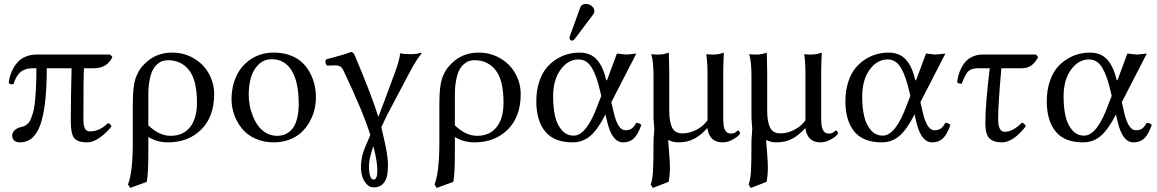

<svg xmlns="http://www.w3.org/2000/svg" viewBox="-20 -702 5786 960"><path d="M530.8 -429.2 542 -417Q515.6 -360.8 450.2 -360.8H399.9Q397 -324.7 397 -106Q397 -74.2 404.5 -59.6Q412.1 -44.9 429.2 -44.9Q478 -44.9 519 -85.9Q532.7 -84.5 537.1 -69.8Q515.6 -41 481.2 -15.6Q446.8 9.8 415 9.8Q367.7 9.8 350.8 -12Q334 -33.7 334 -91.8Q334 -207 337.9 -360.8H213.9Q213.9 -173.3 182.9 -81.8Q151.9 9.8 80.1 9.8Q62.5 9.8 51.8 1.5Q41 -6.8 41 -23.9Q41 -38.1 52 -49.6Q63 -61 82 -65.9Q93.3 -68.4 99.9 -70.8Q106.4 -73.2 116.2 -81.1Q126 -88.9 131.3 -100.6Q136.7 -112.3 143.6 -133.8Q150.4 -155.3 153.8 -185.1Q157.2 -214.8 159.7 -259.3Q162.1 -303.7 162.1 -360.8H144Q106.4 -360.8 83.7 -342.8Q61 -324.7 47.9 -282.2Q39.6 -279.3 32.2 -281.5Q24.9 -283.7 23.9 -290Q26.4 -309.6 32.2 -327.9Q38.1 -346.2 49.1 -365Q60.1 -383.8 75 -397.7Q89.8 -411.6 112.3 -420.4Q134.8 -429.2 162.1 -429.2Z M713.9 207 630.9 237.8 620.1 220.2Q644 158.2 644 9.8V-184.1Q644 -233.4 648.9 -268.8Q653.8 -304.2 664.1 -326.2Q674.3 -348.1 681.9 -358.6Q689.5 -369.1 703.1 -382.8Q757.8 -439 840.8 -439Q899.4 -439 948 -410.9Q996.6 -382.8 1023.7 -335Q1050.8 -287.1 1050.8 -231Q1050.8 -118.7 986.3 -54.4Q921.9 9.8 818.8 9.8Q765.6 9.8 721.7 -17.1V61Q721.7 167 713.9 207ZM964.8 -189Q964.8 -300.8 925.5 -350.8Q886.2 -400.9 820.8 -400.9Q806.6 -400.9 793.9 -397.2Q781.2 -393.6 767.6 -382.1Q753.9 -370.6 744.1 -352.3Q734.4 -334 728 -302Q721.7 -270 721.7 -228V-75.2Q775.9 -22.9 833 -22.9Q895.5 -22.9 930.2 -66.2Q964.8 -109.4 964.8 -189Z M1137.7 -205.1Q1137.7 -269.5 1162.1 -322Q1186.5 -374.5 1235.4 -406.7Q1284.2 -439 1349.6 -439Q1394.5 -439 1430.7 -425.5Q1466.8 -412.1 1490.5 -389.9Q1514.2 -367.7 1530 -337.9Q1545.9 -308.1 1552.7 -277.3Q1559.6 -246.6 1559.6 -213.9Q1559.6 -183.1 1552 -152.3Q1544.4 -121.6 1527.6 -92Q1510.7 -62.5 1486.8 -40Q1462.9 -17.6 1426.8 -3.9Q1390.6 9.8 1347.7 9.8Q1296.9 9.8 1255.6 -9.3Q1214.4 -28.3 1189.5 -59.6Q1164.6 -90.8 1151.1 -128.2Q1137.7 -165.5 1137.7 -205.1ZM1338.9 -405.8Q1298.8 -405.8 1272 -378.7Q1245.1 -351.6 1234.4 -313Q1223.6 -274.4 1223.6 -228Q1223.6 -203.6 1228.3 -177Q1232.9 -150.4 1243.9 -122.6Q1254.9 -94.7 1270.8 -72.8Q1286.6 -50.8 1311.3 -36.9Q1335.9 -22.9 1365.7 -22.9Q1381.3 -22.9 1395.3 -26.6Q1409.2 -30.3 1423.8 -41Q1438.5 -51.8 1449.2 -68.8Q1460 -85.9 1466.8 -115Q1473.6 -144 1473.6 -182.1Q1473.6 -291.5 1438.7 -348.6Q1403.8 -405.8 1338.9 -405.8Z M1846.7 28.8Q1824.7 92.3 1824.7 127.9Q1824.7 158.7 1830.6 177.2Q1836.4 195.8 1847.7 195.8Q1866.7 195.8 1866.7 151.9Q1866.7 104.5 1846.7 28.8ZM1784.7 134.8Q1784.7 83 1804.7 36.1L1831.5 -26.9Q1797.9 -137.2 1699.7 -344.2Q1694.3 -356 1689 -362.8Q1683.6 -369.6 1675.8 -372.1Q1668 -374.5 1665.3 -374.8Q1662.6 -375 1651.9 -375Q1647 -375 1635.5 -374.5Q1624 -374 1614.7 -374Q1602.5 -389.2 1609.9 -404.8Q1712.9 -432.1 1733.9 -441.9Q1745.6 -441.9 1752 -429.2Q1838.9 -224.6 1871.6 -117.2Q1891.1 -166.5 1952.6 -334Q1976.6 -396 1981 -436Q1995.1 -431.2 2035.6 -431.2Q2061 -431.2 2084 -438L2088.9 -436Q2075.7 -419.9 2063.7 -401.4Q2051.8 -382.8 2044.9 -371.1L2023.9 -332L1915.5 -127Q1895.5 -85.9 1886.7 -65.9Q1887.7 -61 1890.1 -51Q1892.6 -41 1893.6 -36.1Q1919.9 73.2 1919.9 120.1Q1919.9 155.8 1914.8 179.2Q1909.7 202.6 1893.3 218.8Q1877 234.9 1848.6 234.9Q1827.6 234.9 1812.5 218Q1797.4 201.2 1791 179.4Q1784.7 157.7 1784.7 134.8Z M2246.6 207 2163.6 237.8 2152.8 220.2Q2176.8 158.2 2176.8 9.8V-184.1Q2176.8 -233.4 2181.6 -268.8Q2186.5 -304.2 2196.8 -326.2Q2207 -348.1 2214.6 -358.6Q2222.2 -369.1 2235.8 -382.8Q2290.5 -439 2373.5 -439Q2432.1 -439 2480.7 -410.9Q2529.3 -382.8 2556.4 -335Q2583.5 -287.1 2583.5 -231Q2583.5 -118.7 2519 -54.4Q2454.6 9.8 2351.6 9.8Q2298.3 9.8 2254.4 -17.1V61Q2254.4 167 2246.6 207ZM2497.6 -189Q2497.6 -300.8 2458.3 -350.8Q2418.9 -400.9 2353.5 -400.9Q2339.4 -400.9 2326.7 -397.2Q2314 -393.6 2300.3 -382.1Q2286.6 -370.6 2276.9 -352.3Q2267.1 -334 2260.7 -302Q2254.4 -270 2254.4 -228V-75.2Q2308.6 -22.9 2365.7 -22.9Q2428.2 -22.9 2462.9 -66.2Q2497.6 -109.4 2497.6 -189Z M2909.7 -682.1Q2925.3 -682.1 2938.5 -671.9Q2951.7 -661.6 2951.7 -647Q2951.7 -636.7 2945.3 -628.9L2853.5 -506.8Q2847.7 -499 2841.3 -499Q2835.4 -499 2831.5 -502.9Q2827.6 -506.8 2827.6 -512.2Q2827.6 -516.1 2829.6 -522L2881.3 -665Q2887.2 -682.1 2909.7 -682.1ZM3036.6 -190.9 3050.3 -132.8Q3070.8 -50.8 3106.4 -50.8Q3125.5 -50.8 3137.2 -58.3Q3148.9 -65.9 3161.6 -87.9Q3177.2 -87.9 3186.5 -77.1Q3169.9 -29.8 3149.2 -10Q3128.4 9.8 3095.2 9.8Q3040.5 9.8 3016.6 -90.8L3007.3 -129.9Q2969.7 -55.2 2931.9 -22.7Q2894 9.8 2843.3 9.8Q2750.5 9.8 2706.1 -44.4Q2661.6 -98.6 2661.6 -195.8Q2661.6 -248.5 2675.5 -291.5Q2689.5 -334.5 2711.4 -361.3Q2733.4 -388.2 2762.5 -406.2Q2791.5 -424.3 2820.1 -431.6Q2848.6 -439 2877.4 -439Q2931.2 -439 2962.9 -405.3Q2994.6 -371.6 3010.3 -304.2Q3012.7 -294.9 3016.6 -305.2Q3017.1 -305.7 3017.1 -306.2L3064.5 -434.1Q3071.8 -434.1 3088.4 -431.6Q3105 -429.2 3112.3 -429.2Q3120.1 -429.2 3137.7 -431.6Q3155.3 -434.1 3161.6 -434.1ZM2986.3 -222.2 2981.4 -243.2Q2972.2 -282.7 2963.1 -309.6Q2954.1 -336.4 2941.2 -359.4Q2928.2 -382.3 2911.4 -393.6Q2894.5 -404.8 2872.6 -404.8Q2820.3 -404.8 2783 -353.8Q2745.6 -302.7 2745.6 -219.2Q2745.6 -162.6 2755.6 -120.1Q2765.6 -77.6 2789.3 -50.8Q2813 -23.9 2848.6 -23.9Q2913.6 -23.9 2970.2 -181.2Z M3515.1 -60.1Q3483.4 -24.9 3450 -7.6Q3416.5 9.8 3372.6 9.8Q3343.3 9.8 3322.3 -2L3321.8 0Q3321.3 2.4 3321.3 4.9Q3321.3 10.3 3325.4 57.9Q3329.6 105.5 3329.6 136.2Q3329.6 172.9 3323.2 207L3244.1 237.8L3233.4 220.2Q3242.7 196.3 3245.1 152.8Q3247.6 109.4 3247.6 6.8Q3247.6 -7.3 3249.5 -28.3Q3251.5 -49.3 3251.5 -59.1Q3251.5 -63.5 3249.5 -82.5Q3247.6 -101.6 3247.6 -111.8V-321.8Q3247.6 -394 3236.3 -431.2Q3248 -429.2 3271.5 -429.2Q3298.8 -429.2 3324.2 -439Q3326.2 -375 3326.2 -342.8V-148.9Q3326.2 -94.2 3340.3 -64.7Q3354.5 -35.2 3391.6 -35.2Q3430.2 -35.2 3465.1 -54.7Q3500 -74.2 3517.6 -101.1V-321.8Q3517.6 -396.5 3511.2 -431.2Q3522.9 -429.2 3546.4 -429.2Q3573.7 -429.2 3599.1 -439Q3596.2 -375 3596.2 -342.8V-121.1Q3596.2 -106.9 3596.4 -98.4Q3596.7 -89.8 3597.9 -78.4Q3599.1 -66.9 3601.6 -60.3Q3604 -53.7 3608.4 -46.9Q3612.8 -40 3619.9 -37.1Q3627 -34.2 3636.2 -34.2Q3647 -34.2 3653.8 -38.1Q3660.6 -42 3664.1 -45.9Q3667.5 -49.8 3669.4 -49.8Q3672.4 -49.8 3676.3 -44.9Q3680.2 -40 3680.2 -35.2Q3680.2 -31.7 3669.2 -21.5Q3658.2 -11.2 3636.7 -0.7Q3615.2 9.8 3593.3 9.8Q3572.8 9.8 3557.6 2.9Q3542.5 -3.9 3534.4 -15.1Q3526.4 -26.4 3522.7 -37.1Q3519 -47.9 3517.6 -60.1Z M4004.9 -60.1Q3973.1 -24.9 3939.7 -7.6Q3906.2 9.8 3862.3 9.8Q3833 9.8 3812 -2L3811.5 0Q3811 2.4 3811 4.9Q3811 10.3 3815.2 57.9Q3819.3 105.5 3819.3 136.2Q3819.3 172.9 3813 207L3733.9 237.8L3723.1 220.2Q3732.4 196.3 3734.9 152.8Q3737.3 109.4 3737.3 6.8Q3737.3 -7.3 3739.3 -28.3Q3741.2 -49.3 3741.2 -59.1Q3741.2 -63.5 3739.3 -82.5Q3737.3 -101.6 3737.3 -111.8V-321.8Q3737.3 -394 3726.1 -431.2Q3737.8 -429.2 3761.2 -429.2Q3788.6 -429.2 3814 -439Q3815.9 -375 3815.9 -342.8V-148.9Q3815.9 -94.2 3830.1 -64.7Q3844.2 -35.2 3881.3 -35.2Q3919.9 -35.2 3954.8 -54.7Q3989.7 -74.2 4007.3 -101.1V-321.8Q4007.3 -396.5 4001 -431.2Q4012.7 -429.2 4036.1 -429.2Q4063.5 -429.2 4088.9 -439Q4085.9 -375 4085.9 -342.8V-121.1Q4085.9 -106.9 4086.2 -98.4Q4086.4 -89.8 4087.6 -78.4Q4088.9 -66.9 4091.3 -60.3Q4093.8 -53.7 4098.1 -46.9Q4102.5 -40 4109.6 -37.1Q4116.7 -34.2 4126 -34.2Q4136.7 -34.2 4143.6 -38.1Q4150.4 -42 4153.8 -45.9Q4157.2 -49.8 4159.2 -49.8Q4162.1 -49.8 4166 -44.9Q4169.9 -40 4169.9 -35.2Q4169.9 -31.7 4158.9 -21.5Q4147.9 -11.2 4126.5 -0.7Q4105 9.8 4083 9.8Q4062.5 9.8 4047.4 2.9Q4032.2 -3.9 4024.2 -15.1Q4016.1 -26.4 4012.5 -37.1Q4008.8 -47.9 4007.3 -60.1Z M4582 -190.9 4595.7 -132.8Q4616.2 -50.8 4651.9 -50.8Q4670.9 -50.8 4682.6 -58.3Q4694.3 -65.9 4707 -87.9Q4722.7 -87.9 4731.9 -77.1Q4715.3 -29.8 4694.6 -10Q4673.8 9.8 4640.6 9.8Q4585.9 9.8 4562 -90.8L4552.7 -129.9Q4515.1 -55.2 4477.3 -22.7Q4439.5 9.8 4388.7 9.8Q4295.9 9.8 4251.5 -44.4Q4207 -98.6 4207 -195.8Q4207 -248.5 4220.9 -291.5Q4234.9 -334.5 4256.8 -361.3Q4278.8 -388.2 4307.9 -406.2Q4336.9 -424.3 4365.5 -431.6Q4394 -439 4422.9 -439Q4476.6 -439 4508.3 -405.3Q4540 -371.6 4555.7 -304.2Q4558.1 -294.9 4562 -305.2Q4562.5 -305.7 4562.5 -306.2L4609.9 -434.1Q4617.2 -434.1 4633.8 -431.6Q4650.4 -429.2 4657.7 -429.2Q4665.5 -429.2 4683.1 -431.6Q4700.7 -434.1 4707 -434.1ZM4531.7 -222.2 4526.9 -243.2Q4517.6 -282.7 4508.5 -309.6Q4499.5 -336.4 4486.6 -359.4Q4473.6 -382.3 4456.8 -393.6Q4439.9 -404.8 4418 -404.8Q4365.7 -404.8 4328.4 -353.8Q4291 -302.7 4291 -219.2Q4291 -162.6 4301 -120.1Q4311 -77.6 4334.7 -50.8Q4358.4 -23.9 4394 -23.9Q4459 -23.9 4515.6 -181.2Z M4892.6 -429.2H5159.7L5170.9 -417Q5156.2 -389.2 5137.2 -375Q5118.2 -360.8 5088.9 -360.8H4986.8Q4970.7 -179.7 4970.7 -107.9Q4970.7 -43 5002.9 -43Q5044.9 -43 5089.8 -88.9Q5104 -84 5108.9 -70.8Q5046.4 9.8 4989.7 9.8Q4946.3 9.8 4926.5 -11Q4906.7 -31.7 4906.7 -85Q4906.7 -181.2 4928.7 -360.8H4872.6Q4836.9 -360.8 4821.8 -345.9Q4806.6 -331.1 4788.6 -283.2Q4771 -283.2 4765.6 -291Q4768.1 -309.1 4772.5 -325.9Q4776.9 -342.8 4786.6 -362.3Q4796.4 -381.8 4809.8 -396Q4823.2 -410.2 4844.7 -419.7Q4866.2 -429.2 4892.6 -429.2Z M5588.9 -190.9 5602.5 -132.8Q5623 -50.8 5658.7 -50.8Q5677.7 -50.8 5689.5 -58.3Q5701.2 -65.9 5713.9 -87.9Q5729.5 -87.9 5738.8 -77.1Q5722.2 -29.8 5701.4 -10Q5680.7 9.8 5647.5 9.8Q5592.8 9.8 5568.8 -90.8L5559.6 -129.9Q5522 -55.2 5484.1 -22.7Q5446.3 9.8 5395.5 9.8Q5302.7 9.8 5258.3 -44.4Q5213.9 -98.6 5213.9 -195.8Q5213.9 -248.5 5227.8 -291.5Q5241.7 -334.5 5263.7 -361.3Q5285.6 -388.2 5314.7 -406.2Q5343.8 -424.3 5372.3 -431.6Q5400.9 -439 5429.7 -439Q5483.4 -439 5515.1 -405.3Q5546.9 -371.6 5562.5 -304.2Q5564.9 -294.9 5568.8 -305.2Q5569.3 -305.7 5569.3 -306.2L5616.7 -434.1Q5624 -434.1 5640.6 -431.6Q5657.2 -429.2 5664.6 -429.2Q5672.4 -429.2 5689.9 -431.6Q5707.5 -434.1 5713.9 -434.1ZM5538.6 -222.2 5533.7 -243.2Q5524.4 -282.7 5515.4 -309.6Q5506.3 -336.4 5493.4 -359.4Q5480.5 -382.3 5463.6 -393.6Q5446.8 -404.8 5424.8 -404.8Q5372.6 -404.8 5335.2 -353.8Q5297.9 -302.7 5297.9 -219.2Q5297.9 -162.6 5307.9 -120.1Q5317.9 -77.6 5341.6 -50.8Q5365.2 -23.9 5400.9 -23.9Q5465.8 -23.9 5522.5 -181.2Z"/></svg>

Font: Linux Libertine G
Style: Regular
Weight: 400
Designer: Philipp H. Poll
Foundry: Philipp H. Poll
Version: Version 4.7.5